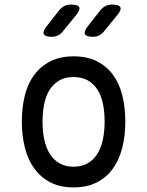

<svg xmlns="http://www.w3.org/2000/svg" viewBox="-20 -805 640 835"><path d="M300 10Q242 10 200 -11.5Q158 -33 130 -71Q102 -109 88.5 -161.5Q75 -214 75 -276Q75 -338 88 -390Q101 -442 129 -479.5Q157 -517 199.5 -538.5Q242 -560 300 -560Q359 -560 401.5 -538.5Q444 -517 471.5 -479.5Q499 -442 512 -390Q525 -338 525 -276Q525 -214 511.5 -161.5Q498 -109 470.5 -71Q443 -33 400.5 -11.5Q358 10 300 10ZM300 -80Q335 -80 360.5 -94.5Q386 -109 402.5 -134.5Q419 -160 427 -196.5Q435 -233 435 -276Q435 -319 427.5 -354.5Q420 -390 403.5 -415.5Q387 -441 361.5 -455.5Q336 -470 300 -470Q264 -470 238.5 -455.5Q213 -441 196.5 -415.5Q180 -390 172.5 -354Q165 -318 165 -275Q165 -232 173 -196Q181 -160 197.5 -134.5Q214 -109 239.5 -94.5Q265 -80 300 -80ZM384 -645Q355 -645 349.5 -656.5Q344 -668 362 -691L417 -761Q427 -773 439 -779Q451 -785 467 -785Q498 -785 503.5 -773.5Q509 -762 489 -738L431 -667Q422 -656 410 -650.5Q398 -645 384 -645ZM205 -645Q176 -645 170.5 -656.5Q165 -668 183 -691L238 -761Q248 -773 260 -779Q272 -785 288 -785Q319 -785 324.5 -773.5Q330 -762 310 -738L252 -667Q243 -656 231 -650.5Q219 -645 205 -645Z"/></svg>

Font: Maple Mono NL
Style: Regular
Weight: 400
Monospace: yes
Designer: subframe7536
Version: Version 7.000